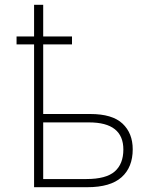

<svg xmlns="http://www.w3.org/2000/svg" viewBox="-20 -780 634 800"><path d="M160 -760V-628H280V-595H160V-305H356Q448 -305 490.5 -265Q533 -225 533 -158Q533 -83 486.5 -41.5Q440 0 344 0H122V-595H49V-628H122V-760ZM351 -270H160V-34H340Q422 -34 458 -65.5Q494 -97 494 -157Q494 -270 351 -270Z"/></svg>

Font: Noto Sans ExtraLight
Style: Regular
Weight: 200
Designer: Monotype Design Team
Foundry: Monotype Imaging Inc.
Version: Version 2.007